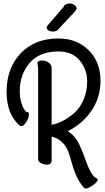

<svg xmlns="http://www.w3.org/2000/svg" viewBox="-20 -922 607 1108"><path d="M200 -1V-524Q200 -535 198 -544.5Q196 -554 196 -556Q196 -573 222 -573Q246 -573 262 -560Q278 -547 278 -529V-202Q310 -208 342.5 -224.5Q375 -241 408 -269.5Q441 -298 462 -346Q483 -394 483 -454Q483 -520 440.5 -572.5Q398 -625 317 -625Q208 -625 151 -558.5Q94 -492 94 -397Q94 -379 96 -363Q98 -347 101.5 -335Q105 -323 108.5 -313Q112 -303 116 -296.5Q120 -290 123.5 -285.5Q127 -281 130 -278L132 -275Q147 -279 147 -261Q147 -241 128.5 -213Q110 -185 91 -199Q18 -267 18 -391Q18 -530 100 -615Q182 -700 316 -700Q425 -700 492.5 -631.5Q560 -563 560 -456Q560 -358 506.5 -281Q453 -204 370 -165Q413 -140 436.5 -90.5Q460 -41 479 15Q498 71 525 100Q527 102 535.5 105.5Q544 109 544 114Q544 127 516.5 146.5Q489 166 476 166Q469 166 463 160Q437 130 420 91Q403 52 394.5 19Q386 -14 374.5 -45.5Q363 -77 339.5 -100.5Q316 -124 278 -134V5Q278 28 250 28Q232 28 216 19Q200 10 200 -1ZM410 -853 321 -758Q310 -740 288 -740Q269 -740 259 -747Q249 -754 249 -763Q249 -768 257 -778L348 -883Q349 -891 359.5 -896.5Q370 -902 381 -902Q396 -902 409 -893.5Q422 -885 422 -873Q422 -867 410 -853Z"/></svg>

Font: Grand Hotel
Style: Regular
Weight: 400
Designer: Brian J. Bonislawsky & Jim Lyles for Astigmatic (AOETI)
Foundry: Astigmatic (AOETI)
Version: Version 001.000